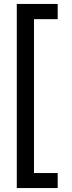

<svg xmlns="http://www.w3.org/2000/svg" viewBox="-20 -836 362 972"><path d="M65 -816H272V-739H152V40H272V116H65Z"/></svg>

Font: Fira Sans Variable
Style: Regular
Weight: 400
Designer: Carrois Corporate & Edenspiekermann AG
Foundry: Carrois Corporate GbR & Edenspiekermann AG
Version: Version 4.202